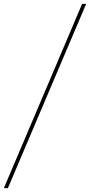

<svg xmlns="http://www.w3.org/2000/svg" viewBox="-42 -846 467 996"><path d="M405 -826 -1 130H-22L384 -826Z"/></svg>

Font: TypoPRO Montserrat Alternates
Style: Italic
Weight: 250
Italic angle: -11.3°
Designer: Julieta Ulanovsky
Foundry: Julieta Ulanovsky
Version: Version 6.001